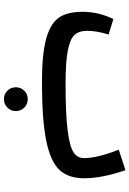

<svg xmlns="http://www.w3.org/2000/svg" viewBox="143 -602 673 1000"><g transform="rotate(90 480.0 -102.5)"><path d="M867 -419Q909 -296 909 -205Q909 -122 866 -75.5Q823 -29 714.5 -6.5Q606 16 408 16V15L407 16Q262 16 182.5 -6Q103 -28 72.5 -72Q42 -116 42 -195Q42 -280 80 -356L160 -331Q141 -268 141 -220Q141 -176 163 -153Q185 -130 244.5 -118.5Q304 -107 418 -107Q573 -107 657.5 -117.5Q742 -128 773 -148Q804 -168 804 -204Q804 -273 760 -384ZM453 108Q471 90 497 90Q523 90 541 108Q559 126 559 152Q559 178 541 196Q523 214 497 214Q471 214 453 196Q435 178 435 152Q435 126 453 108Z"/></g></svg>

Font: FiraGO Medium
Style: Regular
Weight: 500
Designer: bBox Type
Foundry: bBox Type GmbH
Version: Version 1.001;PS 001.001;hotconv 1.0.88;makeotf.lib2.5.64775